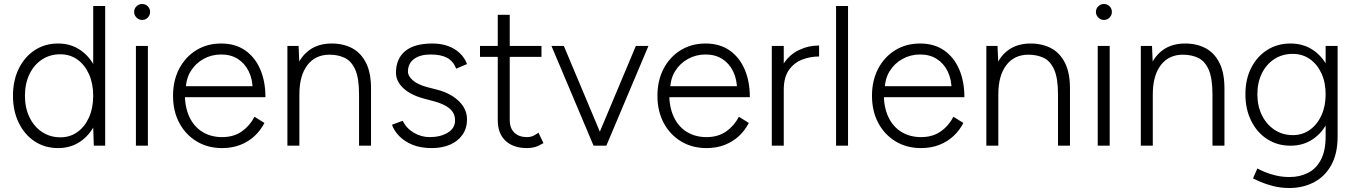

<svg xmlns="http://www.w3.org/2000/svg" viewBox="-20 -730 6797 962"><path d="M450 0 447 -93V-700H507V0ZM271 12Q205 12 154 -21.5Q103 -55 74 -114.5Q45 -174 45 -250Q45 -327 74 -386Q103 -445 154 -478.5Q205 -512 271 -512Q335 -512 383.5 -478.5Q432 -445 459.5 -386Q487 -327 487 -250Q487 -174 459.5 -114.5Q432 -55 383.5 -21.5Q335 12 271 12ZM283 -42Q331 -42 368 -68.5Q405 -95 426 -142Q447 -189 447 -250Q447 -311 426 -358Q405 -405 368 -431.5Q331 -458 282 -458Q230 -458 190 -431.5Q150 -405 127.5 -358Q105 -311 105 -250Q105 -189 128 -142Q151 -95 191 -68.5Q231 -42 283 -42Z M661 0V-500H721V0ZM692 -630Q676 -630 664 -642Q652 -654 652 -670Q652 -687 664 -698.5Q676 -710 692 -710Q709 -710 720.5 -698.5Q732 -687 732 -670Q732 -654 720.5 -642Q709 -630 692 -630Z M1093 12Q1021 12 965.5 -21.5Q910 -55 878.5 -114Q847 -173 847 -250Q847 -327 878 -386Q909 -445 963.5 -478.5Q1018 -512 1088 -512Q1159 -512 1208.5 -477.5Q1258 -443 1284 -382.5Q1310 -322 1310 -243H883L906 -262Q906 -193 929 -144Q952 -95 994.5 -69Q1037 -43 1093 -43Q1151 -43 1191.5 -71.5Q1232 -100 1255 -145L1305 -114Q1286 -77 1255.5 -48.5Q1225 -20 1184 -4Q1143 12 1093 12ZM911 -280 886 -298H1271L1246 -279Q1246 -332 1226.5 -372Q1207 -412 1172 -434.5Q1137 -457 1088 -457Q1040 -457 999.5 -434.5Q959 -412 935 -372.5Q911 -333 911 -280Z M1420 0V-500H1476L1480 -408V0ZM1779 0V-256H1839V0ZM1779 -256Q1779 -339 1759.5 -382Q1740 -425 1706.5 -440.5Q1673 -456 1631 -456Q1560 -456 1520 -403.5Q1480 -351 1480 -257H1443Q1443 -337 1466 -394Q1489 -451 1533.5 -481.5Q1578 -512 1642 -512Q1700 -512 1744.5 -488.5Q1789 -465 1814.5 -414Q1840 -363 1839 -279V-256Z M2144 12Q2087 12 2046 -5Q2005 -22 1979.5 -49Q1954 -76 1944 -105L1998 -125Q2015 -88 2052.5 -65.5Q2090 -43 2133 -43Q2186 -43 2223 -65Q2260 -87 2260 -127Q2260 -163 2233 -186Q2206 -209 2153 -223L2104 -236Q2037 -254 2000.5 -288.5Q1964 -323 1964 -366Q1964 -435 2009.5 -473.5Q2055 -512 2147 -512Q2190 -512 2224.5 -499.5Q2259 -487 2283.5 -464Q2308 -441 2320 -409L2266 -386Q2250 -425 2219 -441Q2188 -457 2138 -457Q2085 -457 2054.5 -434.5Q2024 -412 2024 -371Q2024 -349 2048.5 -327.5Q2073 -306 2122 -293L2165 -282Q2214 -270 2248.5 -247.5Q2283 -225 2301.5 -196Q2320 -167 2320 -132Q2320 -87 2297 -54.5Q2274 -22 2234.5 -5Q2195 12 2144 12Z M2621 12Q2552 12 2513 -24.5Q2474 -61 2474 -128V-656H2534V-128Q2534 -88 2557 -65.5Q2580 -43 2621 -43Q2633 -43 2644.5 -46.5Q2656 -50 2678 -65L2703 -13Q2676 3 2658 7.5Q2640 12 2621 12ZM2385 -445V-500H2693V-445Z M2956 0 3166 -500H3229L3018 0ZM2954 0 2743 -500H2805L3015 0Z M3520 12Q3448 12 3392.5 -21.5Q3337 -55 3305.5 -114Q3274 -173 3274 -250Q3274 -327 3305 -386Q3336 -445 3390.5 -478.5Q3445 -512 3515 -512Q3586 -512 3635.5 -477.5Q3685 -443 3711 -382.5Q3737 -322 3737 -243H3310L3333 -262Q3333 -193 3356 -144Q3379 -95 3421.5 -69Q3464 -43 3520 -43Q3578 -43 3618.5 -71.5Q3659 -100 3682 -145L3732 -114Q3713 -77 3682.5 -48.5Q3652 -20 3611 -4Q3570 12 3520 12ZM3338 -280 3313 -298H3698L3673 -279Q3673 -332 3653.5 -372Q3634 -412 3599 -434.5Q3564 -457 3515 -457Q3467 -457 3426.5 -434.5Q3386 -412 3362 -372.5Q3338 -333 3338 -280Z M3872 -274Q3872 -355 3902.5 -405Q3933 -455 3981.5 -478.5Q4030 -502 4084 -502V-447Q4040 -447 3999.5 -431.5Q3959 -416 3933 -379.5Q3907 -343 3907 -280ZM3847 0V-500H3907V0Z M4169 0V-700H4229V0Z M4595 12Q4523 12 4467.5 -21.5Q4412 -55 4380.5 -114Q4349 -173 4349 -250Q4349 -327 4380 -386Q4411 -445 4465.5 -478.5Q4520 -512 4590 -512Q4661 -512 4710.5 -477.5Q4760 -443 4786 -382.5Q4812 -322 4812 -243H4385L4408 -262Q4408 -193 4431 -144Q4454 -95 4496.5 -69Q4539 -43 4595 -43Q4653 -43 4693.5 -71.5Q4734 -100 4757 -145L4807 -114Q4788 -77 4757.5 -48.5Q4727 -20 4686 -4Q4645 12 4595 12ZM4413 -280 4388 -298H4773L4748 -279Q4748 -332 4728.5 -372Q4709 -412 4674 -434.5Q4639 -457 4590 -457Q4542 -457 4501.5 -434.5Q4461 -412 4437 -372.5Q4413 -333 4413 -280Z M4922 0V-500H4978L4982 -408V0ZM5281 0V-256H5341V0ZM5281 -256Q5281 -339 5261.5 -382Q5242 -425 5208.5 -440.5Q5175 -456 5133 -456Q5062 -456 5022 -403.5Q4982 -351 4982 -257H4945Q4945 -337 4968 -394Q4991 -451 5035.5 -481.5Q5080 -512 5144 -512Q5202 -512 5246.5 -488.5Q5291 -465 5316.5 -414Q5342 -363 5341 -279V-256Z M5480 0V-500H5540V0ZM5511 -630Q5495 -630 5483 -642Q5471 -654 5471 -670Q5471 -687 5483 -698.5Q5495 -710 5511 -710Q5528 -710 5539.5 -698.5Q5551 -687 5551 -670Q5551 -654 5539.5 -642Q5528 -630 5511 -630Z M5696 0V-500H5752L5756 -408V0ZM6055 0V-256H6115V0ZM6055 -256Q6055 -339 6035.5 -382Q6016 -425 5982.5 -440.5Q5949 -456 5907 -456Q5836 -456 5796 -403.5Q5756 -351 5756 -257H5719Q5719 -337 5742 -394Q5765 -451 5809.5 -481.5Q5854 -512 5918 -512Q5976 -512 6020.5 -488.5Q6065 -465 6090.5 -414Q6116 -363 6115 -279V-256Z M6441 212Q6396 212 6358 202Q6320 192 6294 180.5Q6268 169 6258 164L6280 114Q6292 121 6316.5 131.5Q6341 142 6373.5 149.5Q6406 157 6441 157Q6493 157 6534 136Q6575 115 6598.5 70Q6622 25 6622 -46V-500H6682V-46Q6682 41 6649.5 98.5Q6617 156 6562 184Q6507 212 6441 212ZM6446 0Q6380 0 6329 -33Q6278 -66 6249 -124.5Q6220 -183 6220 -258Q6220 -333 6249 -390Q6278 -447 6329 -479.5Q6380 -512 6446 -512Q6510 -512 6558.5 -479.5Q6607 -447 6634.5 -390Q6662 -333 6662 -258Q6662 -183 6634.5 -124.5Q6607 -66 6558.5 -33Q6510 0 6446 0ZM6458 -53Q6506 -53 6543 -79.5Q6580 -106 6601 -152Q6622 -198 6622 -258Q6622 -317 6601 -362.5Q6580 -408 6543 -434Q6506 -460 6457 -460Q6405 -460 6365 -434Q6325 -408 6302.5 -362.5Q6280 -317 6280 -258Q6280 -198 6303 -152Q6326 -106 6366 -79.5Q6406 -53 6458 -53Z"/></svg>

Font: Figtree Light
Style: Regular
Weight: 300
Designer: Erik Kennedy
Foundry: Erik Kennedy
Version: Version 2.001;gftools[0.9.30]